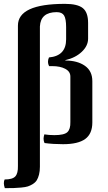

<svg xmlns="http://www.w3.org/2000/svg" viewBox="-21 -735 558 996"><path d="M186 -598V130Q186 153 181.5 170.5Q177 188 170 199.5Q163 211 149.5 219.5Q136 228 123.5 232Q111 236 88.5 238Q66 240 50 240.5Q34 241 4 241Q-1 226 -1 216Q-1 204 3 196Q44 196 58.5 180Q73 164 72 126V-602Q72 -715 316 -715Q381 -715 408.5 -693Q436 -671 436 -616V-535Q436 -497 403 -466Q370 -435 318 -423V-421Q380 -421 419 -394Q458 -367 458 -314V-100Q458 -41 421 -14Q384 13 306 13Q255 13 210 7Q205 -3 205 -16Q205 -24 209 -38Q233 -34 261 -34Q312 -34 328.5 -49.5Q345 -65 344 -102V-338Q344 -364 317.5 -378Q291 -392 250 -392H234Q228 -402 228 -416Q228 -425 233 -437Q322 -445 322 -531V-594Q322 -637 311.5 -654.5Q301 -672 273 -672Q190 -672 186 -598Z"/></svg>

Font: Federant
Style: Medium
Weight: 500
Designer: Cyreal (www.cyreal.org)
Foundry: Cyreal (www.cyreal.org)
Version: Version 1.010